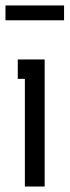

<svg xmlns="http://www.w3.org/2000/svg" viewBox="-20 -681 254 701"><path d="M70.8 -393.1H44.9V-463.9H143.1V0H70.8ZM213.9 -606.9H0V-661.1H213.9Z"/></svg>

Font: Rawengulk
Style: Bold
Weight: 700
Version: Version 0.92